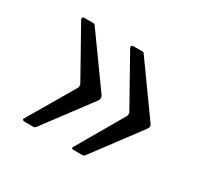

<svg xmlns="http://www.w3.org/2000/svg" viewBox="-92 -564 629 604"><g transform="rotate(30 223.0 -261.5)"><path d="M151 -257Q151 -263 149 -265L51 -440L50 -444Q50 -450 57 -450H88Q91 -450 93.5 -449Q96 -448 98 -444L225 -267Q228 -263 228 -258Q228 -251 224 -246L99 -79Q95 -73 89 -73H60Q47 -73 50 -80L149 -249Q151 -252 151 -257ZM329 -257Q329 -263 327 -265L229 -440Q228 -441 228 -444Q228 -450 236 -450H267Q270 -450 272 -449Q274 -448 276 -444L403 -267Q407 -261 407 -258Q407 -253 402 -246L277 -79Q273 -73 267 -73H238Q225 -73 229 -80L327 -249Q329 -252 329 -257Z"/></g></svg>

Font: n
Style: Regular
Weight: 400
Designer: Pablo Impallari, Rodrigo Fuenzalida
Foundry: Impallari Type
Version: Version 1.002; ttfautohint (v1.5)